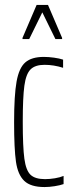

<svg xmlns="http://www.w3.org/2000/svg" viewBox="-20 -748 301 776"><path d="M37 -254Q37 -363 47 -418.5Q57 -474 82.5 -496Q108 -518 157 -518Q176 -518 198 -515Q220 -512 235 -507V-474Q197 -486 160 -486Q122 -486 103.5 -467.5Q85 -449 78.5 -401.5Q72 -354 72 -256Q72 -154 78.5 -106.5Q85 -59 103.5 -41.5Q122 -24 162 -24Q181 -24 202 -27.5Q223 -31 237 -37V-4Q223 1 201 4.5Q179 8 160 8Q104 8 78 -17Q52 -42 44.5 -94.5Q37 -147 37 -254ZM71 -590V-595L128 -728H174L231 -595V-590H204L151 -698L98 -590Z"/></svg>

Font: Saira Ultra Condensed Thin
Style: Regular
Weight: 100
Width: 1
Designer: Hector Gatti with collaboration of the Omnibus-Type team
Foundry: Omnibus-Type
Version: Version 1.001; ttfautohint (v1.8)